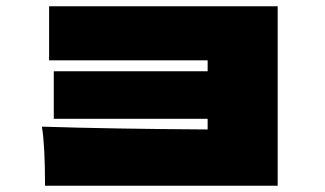

<svg xmlns="http://www.w3.org/2000/svg" viewBox="-20 -609 1040 614"><path d="M137 -589H868V-15H124Q124 -144 114 -204Q330 -197 644 -195V-229H152V-381H644V-416H137Z"/></svg>

Font: Dela Gothic One
Style: Regular
Weight: 400
Designer: aratakana
Foundry: aratakana
Version: Version 1.004